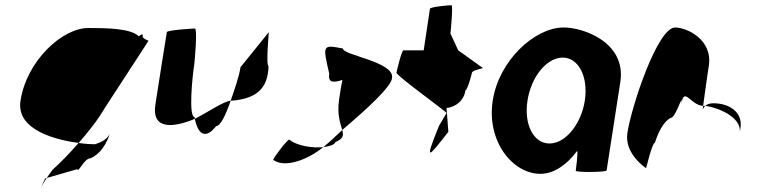

<svg xmlns="http://www.w3.org/2000/svg" viewBox="-20 -662 2916 740"><path d="M59 -274C41 -158 202 -122 283 -111C321 -154 358 -201 384 -246L552 -504C559 -504 528 -512 530 -522C532 -533 524 -530 515 -522C484 -552 399 -554 320 -554C220 -554 83 -428 59 -274ZM154 26C131 76 135 62 160 24ZM160 24 278 -10C282 6 304 -52 329 -52C348 -60 383 -84 403 -146C392 -124 369 -113 346 -106C334 -106 310 -107 283 -111C249 -72 214 -36 183 -8C174 4 166 15 160 24Z M579 -260C563 -158 652 -171 731 -204C730 -206 731 -209 730 -211C706 -211 721 -366 729 -416C730 -424 742 -552 731 -552C721 -552 624 -546 623 -538C623 -538 591 -340 579 -260ZM731 -204C744 -139 775 -127 813 -176C830 -176 851 -221 869 -274C839 -270 782 -230 731 -204ZM869 -274H874C970 -282 1013 -322 1015 -408C1004 -408 1017 -546 1016 -538L907 -403C902 -370 885 -319 869 -274Z M1033 -46C1075 -14 1162 -43 1226 -95C1188 -91 1127 -98 1095 -124C1087 -124 1035 -56 1033 -46ZM1249 -378C1243 -340 1268 -344 1300 -354C1295 -333 1291 -306 1287 -279C1278 -218 1293 -184 1299 -161C1391 -239 1490 -329 1491 -362C1501 -424 1298 -450 1302 -475C1223 -490 1223 -490 1249 -378ZM1226 -95C1251 -98 1271 -105 1272 -114C1304 -128 1305 -140 1299 -161C1274 -137 1250 -114 1226 -95Z M1508 -382C1506 -371 1709 -226 1701 -226L1672 -177C1614 -34 1630 -54 1708 -154L1701 -246C1717 -246 1766 -261 1774 -314C1781 -314 1797 -371 1799 -382C1801 -392 1848 -400 1841 -400L1746 -468L1716 -533C1717 -540 1727 -642 1720 -642C1713 -642 1638 -636 1637 -628L1613 -468H1535C1528 -468 1510 -392 1508 -382Z M1879 -274C1855 -118 1955 8 2063 8C2115 8 2166 -28 2204 -80C2209 -76 2199 -4 2199 -4C2198 3 2317 2 2318 -5L2371 -347C2394 -500 2225 -558 2149 -556C2041 -554 1903 -430 1879 -274ZM2013 -274C2027 -366 2087 -440 2149 -440C2210 -440 2248 -366 2234 -274C2220 -184 2160 -109 2098 -109C2035 -109 1999 -184 2013 -274Z M2398 -149C2386 -68 2470 -14 2470 -14C2469 -6 2493 -112 2504 -112C2523 -171 2547 -200 2566 -208C2585 -208 2614 -314 2606 -261C2617 -331 2641 -256 2690 -254C2694 -281 2702 -346 2712 -409C2727 -510 2627 -556 2582 -556C2514 -556 2413 -250 2398 -149ZM2690 -254C2690 -246 2688 -242 2689 -241C2688 -237 2690 -246 2698 -254ZM2698 -254C2736 -250 2841 -215 2831 -149L2834 -170C2843 -228 2793 -264 2729 -264C2714 -264 2704 -259 2698 -254Z"/></svg>

Font: Ampere
Style: SCSuCndIta
Weight: 400
Version: Version 1